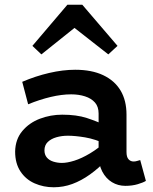

<svg xmlns="http://www.w3.org/2000/svg" viewBox="-20 -778 648 812"><path d="M510 8Q479 8 453.5 -7.5Q428 -23 412.5 -52.5Q397 -82 397 -124V-298Q397 -327 381.5 -344.5Q366 -362 339.5 -370.5Q313 -379 281 -379Q241 -379 194.5 -368Q148 -357 99 -337L74 -432Q130 -456 188 -469.5Q246 -483 298 -483Q368 -483 416.5 -460Q465 -437 490 -395Q515 -353 515 -293V-135Q515 -114 523.5 -104.5Q532 -95 545 -95Q553 -95 560.5 -97.5Q568 -100 573 -101L597 -13Q586 -6 562.5 1Q539 8 510 8ZM207 14Q164 14 126.5 -2.5Q89 -19 66.5 -53Q44 -87 44 -137Q45 -189 74.5 -224Q104 -259 149 -276Q194 -293 243 -293Q304 -293 347 -279Q390 -265 435 -244V-166Q382 -190 340 -197Q298 -204 267 -204Q241 -204 218.5 -197.5Q196 -191 182 -177.5Q168 -164 168 -142Q168 -124 178 -112Q188 -100 205.5 -94.5Q223 -89 242 -89Q264 -89 294.5 -98.5Q325 -108 361 -129.5Q397 -151 435 -186L432 -103Q398 -67 361 -40.5Q324 -14 286 0Q248 14 207 14ZM155 -548 117 -584 265 -758H328L477 -584L438 -548L295 -660Z"/></svg>

Font: BioRhyme
Style: Bold
Weight: 700
Designer: Aoife Mooney
Foundry: Aoife Mooney Type
Version: Version 1.600;gftools[0.9.33]